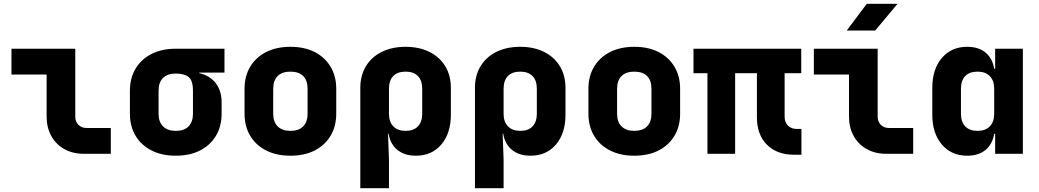

<svg xmlns="http://www.w3.org/2000/svg" viewBox="-20 -805 5440 1005"><path d="M419 0Q361 0 317 -24.5Q273 -49 248.5 -93Q224 -137 224 -195V-415H40V-550H374V-195Q374 -168 390.5 -151.5Q407 -135 434 -135H560V0Z M900 10Q827 10 773 -17.5Q719 -45 689.5 -94.5Q660 -144 660 -210V-330Q660 -396 689.5 -445.5Q719 -495 773 -522.5Q827 -550 900 -550H1155V-425H1023V-422Q1078 -410 1109 -370Q1140 -330 1140 -270V-210Q1140 -144 1110.5 -94.5Q1081 -45 1027.5 -17.5Q974 10 900 10ZM900 -120Q944 -120 967 -143.5Q990 -167 990 -210V-330Q990 -384 967 -402Q944 -420 900 -420Q857 -420 833.5 -397Q810 -374 810 -330V-210Q810 -167 833.5 -143.5Q857 -120 900 -120Z M1500 10Q1427 10 1373 -17.5Q1319 -45 1289.5 -94.5Q1260 -144 1260 -210V-340Q1260 -406 1289.5 -455.5Q1319 -505 1373 -532.5Q1427 -560 1500 -560Q1574 -560 1627.5 -532.5Q1681 -505 1710.5 -455.5Q1740 -406 1740 -340V-210Q1740 -144 1710.5 -94.5Q1681 -45 1627.5 -17.5Q1574 10 1500 10ZM1500 -120Q1544 -120 1567 -143.5Q1590 -167 1590 -210V-340Q1590 -384 1567 -407Q1544 -430 1500 -430Q1457 -430 1433.5 -407Q1410 -384 1410 -340V-210Q1410 -167 1433.5 -143.5Q1457 -120 1500 -120Z M1866 180V-345Q1866 -410 1895.5 -458.5Q1925 -507 1978.5 -533.5Q2032 -560 2103 -560Q2174 -560 2227.5 -533.5Q2281 -507 2310.5 -458.5Q2340 -410 2340 -345V-205Q2340 -107 2290 -48.5Q2240 10 2157 10Q2098 10 2060.5 -20Q2023 -50 2014 -105H2011L2016 30V180ZM2103 -120Q2145 -120 2167.5 -143.5Q2190 -167 2190 -210V-340Q2190 -384 2167.5 -407Q2145 -430 2103 -430Q2061 -430 2038.5 -407Q2016 -384 2016 -340V-210Q2016 -167 2039 -143.5Q2062 -120 2103 -120Z M2466 180V-345Q2466 -410 2495.5 -458.5Q2525 -507 2578.5 -533.5Q2632 -560 2703 -560Q2774 -560 2827.5 -533.5Q2881 -507 2910.5 -458.5Q2940 -410 2940 -345V-205Q2940 -107 2890 -48.5Q2840 10 2757 10Q2698 10 2660.5 -20Q2623 -50 2614 -105H2611L2616 30V180ZM2703 -120Q2745 -120 2767.5 -143.5Q2790 -167 2790 -210V-340Q2790 -384 2767.5 -407Q2745 -430 2703 -430Q2661 -430 2638.5 -407Q2616 -384 2616 -340V-210Q2616 -167 2639 -143.5Q2662 -120 2703 -120Z M3300 10Q3227 10 3173 -17.5Q3119 -45 3089.5 -94.5Q3060 -144 3060 -210V-340Q3060 -406 3089.5 -455.5Q3119 -505 3173 -532.5Q3227 -560 3300 -560Q3374 -560 3427.5 -532.5Q3481 -505 3510.5 -455.5Q3540 -406 3540 -340V-210Q3540 -144 3510.5 -94.5Q3481 -45 3427.5 -17.5Q3374 10 3300 10ZM3300 -120Q3344 -120 3367 -143.5Q3390 -167 3390 -210V-340Q3390 -384 3367 -407Q3344 -430 3300 -430Q3257 -430 3233.5 -407Q3210 -384 3210 -340V-210Q3210 -167 3233.5 -143.5Q3257 -120 3300 -120Z M4137 5Q4047 5 3994.5 -47.5Q3942 -100 3942 -190V-422H3828V0H3683V-422H3610V-550H4174V-422H4087V-195Q4087 -165 4104.5 -147.5Q4122 -130 4151 -130H4175V5Z M4619 0Q4561 0 4517 -24.5Q4473 -49 4448.5 -93Q4424 -137 4424 -195V-415H4240V-550H4574V-195Q4574 -168 4590.5 -151.5Q4607 -135 4634 -135H4760V0ZM4412 -645 4517 -785H4678L4561 -645Z M5043 10Q4960 10 4910 -48.5Q4860 -107 4860 -205V-345Q4860 -443 4910 -501.5Q4960 -560 5043 -560Q5102 -560 5138.5 -530Q5175 -500 5184 -445H5189V-550H5334V0H5189V-105H5184Q5175 -50 5138.5 -20Q5102 10 5043 10ZM5097 -120Q5138 -120 5161 -143.5Q5184 -167 5184 -210V-340Q5184 -383 5161 -406.5Q5138 -430 5097 -430Q5055 -430 5032.5 -407Q5010 -384 5010 -340V-210Q5010 -167 5032.5 -143.5Q5055 -120 5097 -120Z"/></svg>

Font: NKDuy Mono ExtraBold
Style: Regular
Weight: 800
Monospace: yes
Designer: NKDuy
Foundry: NKDuy
Version: Version 2.251; ttfautohint (v1.8.4.7-5d5b)